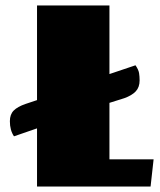

<svg xmlns="http://www.w3.org/2000/svg" viewBox="-20 -680 585 700"><path d="M31 -183Q16 -205 16 -238Q16 -263 30 -277Q44 -291 73 -301L115 -315V-660H379V-410L474 -442Q485 -426 487 -413.5Q489 -401 489 -387Q489 -362 475 -347Q461 -332 433 -322L379 -305V-99H540L529 0H115V-212Z"/></svg>

Font: Sansita Black
Style: Regular
Weight: 900
Designer: Pablo Cosgaya
Foundry: Omnibus-Type
Version: Version 1.006; ttfautohint (v1.5)